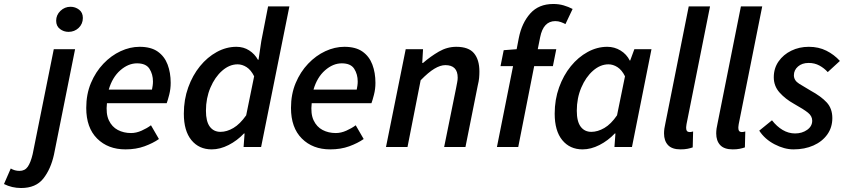

<svg xmlns="http://www.w3.org/2000/svg" viewBox="-148 -738 4251 964"><path d="M-42 206Q-88 206 -128 186L-94 108Q-74 120 -50 120Q-23 120 -8.5 99Q6 78 16 36L122 -491H229L123 38Q107 111 69.5 158.5Q32 206 -42 206ZM196 -578Q172 -578 153 -592.5Q134 -607 134 -634Q134 -663 155.5 -683.5Q177 -704 206 -704Q230 -704 249 -689.5Q268 -675 268 -648Q268 -618 247 -598Q226 -578 196 -578Z M482 12Q394 12 339.5 -42.5Q285 -97 285 -196Q285 -265 308.5 -321Q332 -377 371 -418Q410 -459 457.5 -481Q505 -503 553 -503Q610 -503 644 -479Q678 -455 693.5 -414Q709 -373 709 -322Q709 -291 701.5 -262Q694 -233 689 -220H389Q383 -167 398.5 -134Q414 -101 443.5 -85.5Q473 -70 510 -70Q536 -70 563 -82Q590 -94 610 -109L650 -40Q620 -19 577.5 -3.5Q535 12 482 12ZM398 -288H615Q617 -298 618.5 -308Q620 -318 620 -329Q620 -365 602.5 -392.5Q585 -420 540 -420Q496 -420 456 -385Q416 -350 398 -288Z M915 12Q851 12 813 -34.5Q775 -81 775 -167Q775 -238 797 -299Q819 -360 856 -405.5Q893 -451 940.5 -477Q988 -503 1039 -503Q1075 -503 1103 -485Q1131 -467 1147 -438H1150L1164 -532L1198 -706H1305L1163 0H1075L1080 -68H1077Q1043 -32 1000 -10Q957 12 915 12ZM959 -76Q991 -76 1024 -95.5Q1057 -115 1088 -159L1128 -355Q1112 -387 1090 -401Q1068 -415 1045 -415Q1004 -415 967.5 -383Q931 -351 908.5 -298Q886 -245 886 -182Q886 -128 905.5 -102Q925 -76 959 -76Z M1510 12Q1422 12 1367.5 -42.5Q1313 -97 1313 -196Q1313 -265 1336.5 -321Q1360 -377 1399 -418Q1438 -459 1485.5 -481Q1533 -503 1581 -503Q1638 -503 1672 -479Q1706 -455 1721.5 -414Q1737 -373 1737 -322Q1737 -291 1729.5 -262Q1722 -233 1717 -220H1417Q1411 -167 1426.5 -134Q1442 -101 1471.5 -85.5Q1501 -70 1538 -70Q1564 -70 1591 -82Q1618 -94 1638 -109L1678 -40Q1648 -19 1605.5 -3.5Q1563 12 1510 12ZM1426 -288H1643Q1645 -298 1646.5 -308Q1648 -318 1648 -329Q1648 -365 1630.5 -392.5Q1613 -420 1568 -420Q1524 -420 1484 -385Q1444 -350 1426 -288Z M1790 0 1889 -491H1976L1972 -422H1976Q2014 -455 2055.5 -479Q2097 -503 2143 -503Q2205 -503 2232 -470.5Q2259 -438 2259 -379Q2259 -362 2257.5 -346Q2256 -330 2251 -310L2189 0H2082L2142 -296Q2145 -313 2147.5 -325Q2150 -337 2150 -348Q2150 -411 2088 -411Q2063 -411 2033 -393Q2003 -375 1964 -335L1898 0Z M2347 0 2428 -406H2365L2381 -486L2446 -491L2457 -548Q2472 -623 2514.5 -670.5Q2557 -718 2630 -718Q2658 -718 2682 -711Q2706 -704 2727 -693L2691 -617Q2682 -622 2668.5 -627Q2655 -632 2640 -632Q2580 -632 2564 -551L2552 -491H2645L2628 -406H2534L2454 0Z M2777 12Q2713 12 2675 -34.5Q2637 -81 2637 -167Q2637 -238 2659 -299Q2681 -360 2718 -405.5Q2755 -451 2802.5 -477Q2850 -503 2901 -503Q2937 -503 2967.5 -484.5Q2998 -466 3014 -434H3016L3037 -491H3123L3025 0H2937L2942 -68H2939Q2905 -32 2862 -10Q2819 12 2777 12ZM2821 -76Q2853 -76 2886.5 -95.5Q2920 -115 2950 -159L2990 -355Q2974 -387 2952 -401Q2930 -415 2907 -415Q2866 -415 2829.5 -383Q2793 -351 2770.5 -298Q2748 -245 2748 -182Q2748 -128 2767.5 -102Q2787 -76 2821 -76Z M3269 12Q3226 12 3206 -9.5Q3186 -31 3186 -68Q3186 -91 3193 -120L3310 -706H3417L3299 -115Q3298 -108 3297.5 -103.5Q3297 -99 3297 -96Q3297 -75 3314 -75Q3319 -75 3322 -75.5Q3325 -76 3332 -78L3330 2Q3319 6 3304 9Q3289 12 3269 12Z M3531 12Q3488 12 3468 -9.5Q3448 -31 3448 -68Q3448 -91 3455 -120L3572 -706H3679L3561 -115Q3560 -108 3559.5 -103.5Q3559 -99 3559 -96Q3559 -75 3576 -75Q3581 -75 3584 -75.5Q3587 -76 3594 -78L3592 2Q3581 6 3566 9Q3551 12 3531 12Z M3836 12Q3790 12 3741 -13.5Q3692 -39 3664 -82L3728 -134Q3752 -103 3781.5 -85.5Q3811 -68 3844 -68Q3879 -68 3904.5 -86Q3930 -104 3930 -132Q3930 -155 3909 -172Q3888 -189 3838 -217Q3795 -241 3766 -273.5Q3737 -306 3737 -350Q3737 -395 3761 -429.5Q3785 -464 3825 -483.5Q3865 -503 3913 -503Q3962 -503 4001 -483.5Q4040 -464 4069 -432L4008 -376Q3990 -396 3966 -409Q3942 -422 3912 -422Q3879 -422 3858.5 -404Q3838 -386 3838 -360Q3838 -334 3864.5 -317.5Q3891 -301 3922 -283Q3975 -254 4003 -223.5Q4031 -193 4031 -145Q4031 -98 4005.5 -62.5Q3980 -27 3936 -7.5Q3892 12 3836 12Z"/></svg>

Font: Source Sans Pro SemiBold
Style: Italic
Weight: 600
Italic angle: -11°
Designer: Paul D. Hunt
Foundry: Adobe Systems Incorporated
Version: Version 1.095;hotconv 1.0.109;makeotfexe 2.5.65596